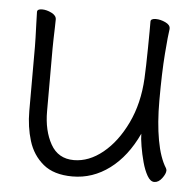

<svg xmlns="http://www.w3.org/2000/svg" viewBox="-43 -527 585 585"><g transform="rotate(5 250.0 -234.0)"><path d="M455 -457Q452 -439 447.5 -381Q443 -323 443 -237Q443 -169 452.5 -116.5Q462 -64 481 -34Q483 -30 483 -27Q483 -17 472.5 -3Q462 11 449 11Q437 11 427.5 -5.5Q418 -22 411.5 -46Q405 -70 401 -94Q397 -118 397 -132Q364 -61 312.5 -22.5Q261 16 199 16Q142 16 109.5 -11Q77 -38 64 -80.5Q51 -123 51 -171V-368Q51 -374 50.5 -395Q50 -416 49 -439.5Q48 -463 48 -474Q48 -483 63 -483Q77 -483 92 -475.5Q107 -468 107 -456Q107 -448 106.5 -431.5Q106 -415 105.5 -397.5Q105 -380 105 -368V-175Q105 -116 128 -75Q151 -34 199 -34Q245 -34 287.5 -68.5Q330 -103 359 -163.5Q388 -224 392 -301Q393 -316 393.5 -341.5Q394 -367 394.5 -394.5Q395 -422 395 -444Q395 -466 395 -475Q395 -484 411 -484Q425 -484 440 -477Q455 -470 455 -459Z"/></g></svg>

Font: Moon Stars Kai T HW Light
Style: Regular
Weight: 300
Designer: GuiWonder
Version: Version 1.101